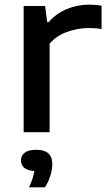

<svg xmlns="http://www.w3.org/2000/svg" viewBox="-20 -570 465 828"><path d="M82 0V-544H174.5L183.5 -474.5H190Q220 -510.5 266.5 -530.2Q313 -550 363.5 -550Q392.5 -550 418 -545.5V-444.5Q404 -447.5 388.5 -448.2Q373 -449 358 -449Q318.5 -449 271.8 -433.2Q225 -417.5 194 -382V0ZM105 238Q115 216.5 120.5 199.5Q126 182.5 128 167.5Q97.5 165.5 84 153.2Q70.5 141 70.5 122Q70.5 101 86.8 88.5Q103 76 137 76Q205.5 76 205.5 137.5Q205.5 160.5 197.2 187.8Q189 215 173.5 238Z"/></svg>

Font: Encode Sans Exp Md
Style: Regular
Weight: 500
Width: 7
Designer: Multiple Designers
Foundry: Impallari Type
Version: Version 3.002; ttfautohint (v1.8.3) -l 8 -r 50 -G 200 -x 14 